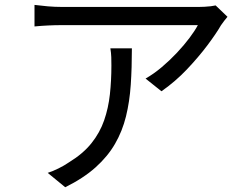

<svg xmlns="http://www.w3.org/2000/svg" viewBox="-20 -746 1040 803"><path d="M931.4 -675.8Q925.5 -669 917.6 -658.8Q909.7 -648.5 904.1 -640.2Q884.6 -606.1 847.3 -556.4Q810 -506.8 761.3 -455.4Q712.5 -404.1 655.3 -364.3L588.8 -417.4Q623.5 -437.2 657.2 -465.7Q690.8 -494.2 720.4 -525.8Q750 -557.3 772.6 -587.5Q795.2 -617.6 807.5 -640.9Q792.5 -640.9 757 -640.9Q721.4 -640.9 672.9 -640.9Q624.4 -640.9 569.2 -640.9Q514.1 -640.9 459.8 -640.9Q405.6 -640.9 358.9 -640.9Q312.2 -640.9 280.1 -640.9Q248 -640.9 237.9 -640.9Q209.8 -640.9 181.6 -639.5Q153.5 -638.2 124.3 -635.4V-725.5Q150.4 -722.1 180.1 -719.5Q209.8 -717 237.9 -717Q248 -717 281 -717Q314 -717 361.7 -717Q409.3 -717 464.9 -717Q520.5 -717 576.2 -717Q631.9 -717 681 -717Q730 -717 764.7 -717Q799.3 -717 812.4 -717Q822.1 -717 835.4 -717.7Q848.7 -718.4 861.8 -719.9Q874.8 -721.5 881.8 -723.3ZM531.6 -544Q531.6 -463.1 526.9 -392Q522.1 -321 506.9 -259.1Q491.6 -197.2 461.1 -144.5Q430.6 -91.7 379.9 -46.2Q329.2 -0.7 252.8 37.1L179.5 -23Q200 -29.6 224.2 -41.4Q248.4 -53.3 269.1 -67.5Q327.5 -103.2 362.6 -147.2Q397.6 -191.1 415.5 -242.5Q433.3 -293.8 439.6 -351.5Q445.9 -409.3 445.9 -471.5Q445.9 -489.6 445.4 -507Q444.8 -524.4 441.6 -544Z"/></svg>

Font: Noto Sans TC Thin
Style: Regular
Weight: 100
Designer: Ryoko NISHIZUKA 西塚涼子 (kana, bopomofo & ideographs); Paul D. Hunt (Latin, Greek & Cyrillic); Sandoll Communications 산돌커뮤니
Foundry: Adobe
Version: Version 2.004-H2;hotconv 1.0.118;makeotfexe 2.5.65603